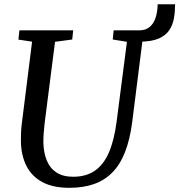

<svg xmlns="http://www.w3.org/2000/svg" viewBox="-20 -888 857 918"><path d="M733.9 -867.5H817.2Q817.2 -833 811.7 -801Q806.2 -769 789.2 -743.6Q772.3 -718.2 738.3 -703.5Q704.3 -688.8 647.1 -688.8L647.2 -743Q675.7 -743 694.8 -758.4Q713.8 -773.9 723.5 -801.9Q733.1 -829.9 733.9 -867.5ZM660.6 -688.8 612.3 -306Q601.3 -220 577.2 -159.5Q553.1 -99 515.6 -61.8Q478 -24.5 427.1 -7.2Q376.1 10 311.7 10Q233.2 10 182.5 -17.4Q131.8 -44.7 106.8 -94Q81.7 -143.2 80 -208.3Q79.7 -227.3 80.4 -247.9Q81 -268.5 83.4 -290L133.4 -688.8L68.1 -698.7L72.8 -743H329.9L325.3 -699.1L243.1 -688.1L193.4 -298.9Q190.2 -271.6 188.7 -248.1Q187.1 -224.5 187.4 -204.6Q188.8 -156.3 204.1 -119.7Q219.4 -83.1 250.4 -63Q281.4 -42.9 329.9 -42.9Q391.6 -42.9 433.6 -71.9Q475.5 -100.8 500.8 -159.2Q526 -217.7 537.5 -306L586.9 -688.1L519.1 -699.1L523.4 -743H728.2L723.3 -699.1Z"/></svg>

Font: Merriweather 7pt Light
Style: Italic
Weight: 300
Italic angle: -7.8°
Designer: Eben Sorkin
Foundry: Eben Sorkin
Version: Version 2.200;gftools[0.9.31]